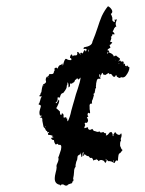

<svg xmlns="http://www.w3.org/2000/svg" viewBox="-20 -546 465 617"><path d="M108 -209 105 -210Q104 -210 104 -212Q107 -214 109 -223L111 -230L114 -236Q113 -237 111 -237L110 -236Q108 -234 106 -239Q110 -240 110 -244L111 -247L113 -250L114 -257L115 -263Q117 -272 119 -275Q129 -279 128 -285L127 -288V-291Q127 -294 130 -299Q133 -299 136 -302L137 -305L139 -308Q151 -307 152 -311L153 -313V-315L156 -321Q153 -326 158 -328Q163 -330 165 -325Q168 -335 173 -337L177 -338Q179 -340 180 -343V-342Q181 -340 181.5 -338Q182 -336 182 -334Q187 -357 192 -357L195 -356L198 -354Q206 -352 209 -353Q211 -359 205 -360Q205 -367 209 -371Q213 -371 213 -365Q216 -368 219 -368H224Q230 -368 228 -379Q232 -380 236 -373Q237 -373 238 -372L239 -370L240 -371L238 -373Q237 -374 239 -376Q240 -377 241 -377Q245 -375 246 -374L248 -379L250 -383Q252 -388 256 -380Q259 -387 258 -388Q256 -390 253 -389Q249 -388 248.5 -389.5Q248 -391 250 -394Q276 -398 277 -412L286 -435L294 -458L300 -476L307 -494Q316 -513 327 -526Q334 -523 339 -515Q344 -506 336 -501Q339 -497 341 -489V-481Q343 -476 349 -475V-479L348 -483Q352 -482 356 -484L354 -479L352 -473Q351 -466 354 -461Q350 -460 347 -455L345 -450L342 -445Q348 -440 348 -436L346 -435L344 -436L343 -437L341 -435V-433Q339 -429 336 -427Q339 -426 337 -420L335 -415L334 -411Q335 -412 341 -410Q337 -404 336 -403H334L333 -402Q332 -401 332.5 -399.5Q333 -398 335 -393L332 -391L330 -390Q326 -388 325 -384Q328 -385 329.5 -383Q331 -381 331 -377Q344 -373 346 -364Q348 -367 351 -367Q355 -368 356 -364Q358 -364 359 -363L361 -361Q363 -359 365 -359V-354L363 -352Q360 -350 362 -348Q364 -353 367 -351Q368 -348 370 -348H372L374 -349Q379 -349 377 -338Q380 -345 382 -338V-335L384 -334Q386 -332 389 -336L390 -334L392 -332Q394 -330 396 -330Q396 -317 384 -302Q378 -295 369 -298Q364 -293 359 -298Q355 -298 354 -305Q354 -304 353 -304Q352 -304 351 -303L350 -300Q347 -298 344 -300L342 -302L340 -305Q336 -311 332 -307Q330 -314 325 -309L320 -306Q318 -304 316 -306Q313 -304 311 -309Q310 -312 308 -312L306 -307L303 -303Q301 -297 303 -292Q293 -296 291 -287L289 -278Q289 -271 288 -269Q290 -262 286 -261V-257L285 -253Q285 -248 283 -246Q278 -244 282 -241L280 -234L278 -227Q274 -221 276 -213Q271 -214 269 -211Q267 -208 268 -201V-195L269 -190Q270 -182 269 -181Q264 -186 262 -181Q260 -176 264 -172Q262 -170 259 -169Q261 -167 263 -160Q263 -153 258 -151Q253 -153 252 -149Q255 -144 253 -142L252 -139Q250 -137 252 -134L258 -136L263 -137Q262 -131 267 -129Q272 -128 276 -132L279 -129L280 -127L282 -125Q286 -125 287 -124L290 -123Q295 -121 300 -124Q301 -120 305 -120L309 -121L313 -122Q313 -119 315 -119L317 -118H319Q323 -118 320 -111Q324 -110 329 -116L332 -120Q336 -122 337 -122Q340 -121 342 -115V-111L343 -108L345 -110L344 -112V-113L350 -122Q354 -115 360 -113Q366 -111 369 -118Q372 -114 370 -106L368 -100Q368 -96 369 -94Q366 -91 366 -86V-77L368 -73L369 -70Q371 -65 374 -64Q368 -56 367 -55Q365 -53 364 -53Q360 -53 359 -29Q355 -32 352 -29L350 -26L348 -22L338 -27Q331 -29 328 -28L323 -33Q323 -27 318 -22Q315 -30 309 -31Q303 -34 297 -28L296 -29L295 -31Q293 -33 291 -33Q291 -35 290 -36Q290 -33 289 -33Q284 -33 280 -30L279 -33L278 -35Q277 -38 274 -39Q270 -36 265 -44Q258 -44 252 -51Q250 -46 249 -45Q248 -44 248 -46Q246 -48 248 -51Q248 -56 249 -57Q245 -57 245 -50V-45Q244 -42 242 -42Q240 -44 241 -45V-48Q238 -51 238 -57Q238 -49 234 -48Q229 -46 229 -41L228 -33L225 -26Q222 -15 223 -10Q218 -5 218 6L217 17L215 28L216 31V33Q216 37 212 38Q214 43 207 44L201 46Q197 48 196 50Q192 51 189 50L184 47Q177 45 173 51Q172 50 173 48Q155 45 156 26Q156 20 159 8L161 0L162 -8Q161 -12 162 -16L165 -23Q170 -34 167 -40Q168 -40 168 -42Q168 -43 169 -44L171 -50L176 -65Q178 -75 176 -78.5Q174 -82 169 -80L165 -84Q162 -84 160 -81Q157 -83 155 -88L154 -92L153 -96Q150 -96 148 -97L145 -100Q144 -102 145 -103Q146 -104 149 -104Q149 -103 150 -103L152 -104L153 -105L152 -107V-104Q151 -103 150 -104L149 -106Q147 -108 149 -110L145 -111L142 -112Q138 -113 135 -112Q135 -117 134 -118L136 -119H138Q136 -122 135 -122L133 -121H131Q133 -123 131 -125L128 -126L127 -128Q125 -134 122 -136L120 -138L117 -153L116 -158V-164Q114 -170 108 -168Q108 -170 110 -170L111 -171L112 -172Q114 -172 114 -173Q113 -176 109 -174Q106 -179 107 -188L109 -196L111 -203Q112 -208 108 -209ZM169 -226Q172 -223 168 -213L164 -204L162 -201L161 -198L167 -193L173 -187Q172 -184 173 -181Q173 -179 175 -177Q176 -176 177 -176L179 -182Q186 -181 184 -169Q185 -168 187 -168L190 -169Q192 -170 193 -168.5Q194 -167 193 -165H196V-161Q196 -158 198 -156Q205 -170 209 -190L214 -208L219 -225L224 -243L230 -261Q238 -284 239 -297L236 -294L233 -291Q231 -289 228 -295Q225 -290 221 -289L220 -285Q219 -283 217 -281Q215 -281 214 -280L212 -278Q209 -276 206 -278Q205 -277 205 -275V-271Q205 -267 200 -265V-274Q200 -278 197 -282Q197 -272 194 -270Q197 -264 183 -247Q178 -247 175 -241L173 -235Q172 -233 170 -231Q166 -237 165 -231V-225Q164 -220 163 -220L162 -219L160 -218Q158 -216 160 -214Q164 -216 169 -226ZM299 -306V-297Q302 -300 302 -305L301 -308ZM263 -378Q266 -383 265 -387Q263 -385 263 -378ZM327 -373V-375L328 -377Q328 -379 327 -380Q323 -374 327 -373ZM346 -26 344 -32Q342 -27 346 -26ZM323 -33 321 -34 319 -36 320 -34V-31Q322 -33 323 -33ZM363 -344 362 -342 360 -340Q364 -341 363 -344ZM127 -138 126 -139 124 -140Q125 -136 127 -138ZM120 -270Q123 -270 121 -272Q120 -272 120 -270ZM386 -332 385 -331 384 -329Q387 -331 386 -332ZM135 -297H133Q133 -296 134 -296H136Q136 -297 135 -297ZM352 -353V-354L351 -352Q352 -352 352 -353ZM303 -292 304 -291ZM290 -33 289 -32ZM200 -265V-264ZM167 -516V-515Z"/></svg>

Font: Kom-post
Style: Regular
Weight: 400
Designer: @guaschetti
Foundry: guaschetti
Version: Version 1.00 December 6, 2021, initial release